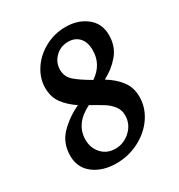

<svg xmlns="http://www.w3.org/2000/svg" viewBox="-149 -700 761 815"><g transform="rotate(-30 232.0 -293.0)"><path d="M169 -284Q130 -310 107.5 -341Q85 -372 85 -416Q85 -463 112.5 -505Q140 -547 187 -572.5Q234 -598 289 -598Q349 -598 390.5 -565.5Q432 -533 432 -476Q432 -420 399 -381.5Q366 -343 322 -321Q364 -295 388.5 -262.5Q413 -230 413 -185Q413 -132 382.5 -87Q352 -42 300 -15Q248 12 188 12Q121 12 77 -21.5Q33 -55 33 -113Q33 -177 74.5 -218.5Q116 -260 169 -284ZM279 -344Q340 -385 340 -455Q340 -495 320 -516.5Q300 -538 267 -538Q229 -538 203.5 -512.5Q178 -487 178 -452Q178 -418 202.5 -396Q227 -374 279 -344ZM321 -147Q321 -173 306 -192.5Q291 -212 270.5 -225Q250 -238 209 -261Q123 -218 123 -140Q123 -100 148.5 -72Q174 -44 215 -44Q257 -44 289 -74Q321 -104 321 -147Z"/></g></svg>

Font: Alegreya SC Medium
Style: Italic
Weight: 500
Italic angle: -7°
Designer: Juan Pablo del Peral
Foundry: Huerta Tipografica
Version: Version 2.007; ttfautohint (v1.6)